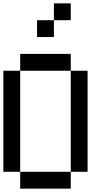

<svg xmlns="http://www.w3.org/2000/svg" viewBox="-20 -1120 640 1140"><path d="M0 -100V-700H100V-100ZM100 -100H400V0H100ZM100 -700V-800H400V-700ZM300 -1100H400V-1000H300ZM200 -900V-1000H300V-900ZM400 -100V-700H500V-100Z"/></svg>

Font: Galmuri9 Regular
Style: Regular
Weight: 400
Designer: Lee Minseo (quiple)
Version: Version 2.399;hotconv 1.1.1;makeotfexe 2.6.0 DEVELOPMENT